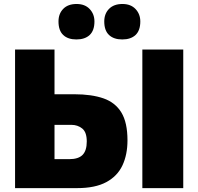

<svg xmlns="http://www.w3.org/2000/svg" viewBox="-20 -968 1021 988"><path d="M377 0H57.5V-713H260.5V-483H362Q451.5 -483 512.5 -461.8Q573.5 -440.5 604.8 -388.8Q636 -337 636 -246Q636 -172 610 -116.8Q584 -61.5 527 -30.8Q470 0 377 0ZM260.5 -149H336Q383.5 -149 405 -171Q426.5 -193 426.5 -240Q426.5 -288 403 -306.8Q379.5 -325.5 348 -325.5H260.5ZM712.5 0V-713H923V0ZM609 -765Q565.5 -765 541 -788Q516.5 -811 516.5 -857.5Q516.5 -897.5 541.2 -922.5Q566 -947.5 610 -947.5Q653 -947.5 677.5 -921.5Q702 -895.5 702 -857.5Q702 -811 677.5 -788Q653 -765 609 -765ZM373 -765Q329.5 -765 305.2 -788Q281 -811 281 -857.5Q281 -897.5 305.5 -922.5Q330 -947.5 374 -947.5Q417 -947.5 441.5 -921.5Q466 -895.5 466 -857.5Q466 -811 441.5 -788Q417 -765 373 -765Z"/></svg>

Font: Commissioner ExtraBold
Style: Regular
Weight: 800
Designer: Kostas Bartsokas
Foundry: Kostas Bartsokas
Version: Version 1.000; ttfautohint (v1.8.3)